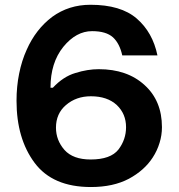

<svg xmlns="http://www.w3.org/2000/svg" viewBox="-20 -754 737 789"><path d="M353.5 14.6Q196.3 14.6 122.1 -85Q47.9 -184.6 47.9 -339.8Q47.9 -398.4 58.6 -451.2Q69.3 -504.9 89.8 -549.8Q127 -633.8 194.3 -684.6Q262.7 -734.4 351.6 -734.4Q476.6 -734.4 542 -677.7Q607.4 -621.1 627 -526.4Q579.1 -526.4 482.4 -526.4Q471.7 -575.2 444.3 -600.6Q416 -626 358.4 -626Q293 -626 240.2 -561.5Q187.5 -496.1 187.5 -393.6Q190.4 -393.6 197.3 -393.6Q240.2 -439.5 290 -454.1Q339.8 -469.7 385.7 -469.7Q502.9 -469.7 574.2 -404.3Q645.5 -339.8 645.5 -231.4Q645.5 -198.2 635.7 -167Q626 -134.8 607.4 -106.4Q573.2 -53.7 509.8 -19.5Q445.3 14.6 353.5 14.6ZM353.5 -358.4Q353.5 -358.4 353.5 -358.4Q293 -358.4 251 -322.3Q210 -287.1 210 -229.5Q210 -177.7 245.1 -137.7Q280.3 -98.6 352.5 -98.6Q434.6 -98.6 466.8 -139.6Q498 -180.7 498 -231.4Q498 -286.1 460 -322.3Q420.9 -358.4 353.5 -358.4Z"/></svg>

Font: Post Neon Display
Style: Regular
Weight: 700
Designer: Ward Goes
Version: Version 1.0